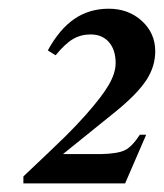

<svg xmlns="http://www.w3.org/2000/svg" viewBox="-20 -696 380 445"><path d="M318.8 -383.8 270 -271H34.2V-287.1Q103.5 -352.5 130.4 -378.9Q157.2 -405.3 179.2 -430.2Q216.8 -472.7 232.4 -499.8Q248 -526.9 248 -549.8Q248 -580.6 232.4 -598.4Q216.8 -616.2 189.9 -616.2Q167.5 -616.2 149.2 -605.5Q130.9 -594.7 108.9 -567.9L90.8 -579.1Q117.7 -628.4 152.3 -652.1Q187 -675.8 231.9 -675.8Q277.8 -675.8 308.8 -647.5Q339.8 -619.1 339.8 -577.1Q339.8 -542 319.3 -510.5Q298.8 -479 250 -439L126 -338.9H214.8Q252.9 -339.8 269.5 -347.9Q286.1 -356 304.2 -383.8Z"/></svg>

Font: Accordance
Style: Bold-Italic
Weight: 700
Italic angle: -11°
Version: Version 1.2 (build January 31, 2020) Miklal Software Solutio